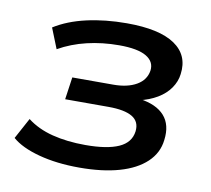

<svg xmlns="http://www.w3.org/2000/svg" viewBox="-63 -571 715 651"><g transform="rotate(10 294.5 -246.0)"><path d="M249 9Q171 9 109.5 -7.5Q48 -24 16 -52L55 -124Q91 -96 142 -83Q193 -70 256 -70Q331 -70 371 -88Q411 -106 416 -145Q420 -179 393.5 -195Q367 -211 311 -211H162L173 -288H314Q363 -288 394 -306Q425 -324 430 -357Q434 -388 404.5 -405.5Q375 -423 311 -423Q253 -423 200.5 -410.5Q148 -398 104 -373L76 -443Q122 -472 185.5 -486.5Q249 -501 324 -501Q436 -501 489 -465Q542 -429 533 -363Q530 -337 514 -314Q498 -291 471 -275Q444 -259 409 -251L410 -256Q469 -248 496.5 -217Q524 -186 517 -133Q512 -88 478 -56Q444 -24 386 -7.5Q328 9 249 9Z"/></g></svg>

Font: Nunito Sans 10pt SemiExpanded SemiBold
Style: Italic
Weight: 600
Width: 6
Italic angle: -9°
Designer: Vernon Adams
Foundry: Vernon Adams
Version: Version 3.101;gftools[0.9.27]